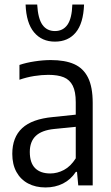

<svg xmlns="http://www.w3.org/2000/svg" viewBox="-20 -815 486 844"><path d="M387.5 -362.5V0H324L318.5 -59.5H313.5Q291 -25.5 256.8 -8.2Q222.5 9 180 9Q136.5 9 103.5 -8.5Q70.5 -26 52.2 -59.2Q34 -92.5 34 -138.5Q34 -211.5 77.5 -251.8Q121 -292 212.5 -300.5L313 -311V-366Q313 -412 299.8 -438.2Q286.5 -464.5 260.5 -475.2Q234.5 -486 192 -486Q163.5 -486 130.2 -480.8Q97 -475.5 65.5 -464.5V-529.5Q94.5 -539.5 132.2 -545.2Q170 -551 203 -551Q266 -551 306.2 -533Q346.5 -515 367 -473.8Q387.5 -432.5 387.5 -362.5ZM313 -119V-257.5L218 -248Q163.5 -242.5 137.2 -217.5Q111 -192.5 111 -147Q111 -99.5 134.2 -76Q157.5 -52.5 201 -52.5Q232 -52.5 261.2 -68Q290.5 -83.5 313 -119ZM92.5 -795H143.5Q147 -733.5 166.5 -706Q186 -678.5 221.5 -678.5Q257 -678.5 276.5 -706.2Q296 -734 298 -795H349.5Q346.5 -712.5 313 -672.2Q279.5 -632 221.5 -632Q164 -632 129.8 -672.8Q95.5 -713.5 92.5 -795Z"/></svg>

Font: Encode Sans Condensed
Style: Regular
Weight: 400
Width: 3
Designer: Multiple Designers
Foundry: Impallari Type
Version: Version 2.000